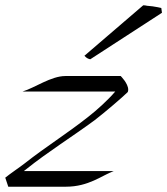

<svg xmlns="http://www.w3.org/2000/svg" viewBox="-39 -706 632 726"><path d="M302.4 -481.9 573.4 -657.7 570.9 -675.8C564.8 -677.2 551.8 -680.2 537.7 -682.1L517.7 -684.1C512.2 -685.5 506.6 -686 502.6 -686L280.2 -495.1C288.7 -485.4 296.6 -482.9 302.4 -481.9ZM444.1 -357.9C445.3 -360.8 445.8 -363.9 445.8 -367C445.8 -390.6 417.4 -418.5 417.4 -418.5H207.9C154.2 -418.5 92.5 -374 46.2 -359.9H396.8C367.8 -326.2 327.2 -289.6 295.7 -265.1C214.5 -200.7 135.6 -152.3 53.9 -87.9C31.1 -70.3 3.3 -52.2 -19.1 -34.2L-7.7 0H210.1C296.5 0 345.9 -42.5 390.9 -59.1H51.1C53.7 -61.5 57.4 -64.5 60.4 -66.4C141.9 -131.8 236.2 -190.4 319.6 -252C357.1 -280.8 424.3 -338.4 444.1 -357.9Z"/></svg>

Font: Pierce
Style: Oblique
Weight: 400
Italic angle: -15°
Version: Version 0.2.0